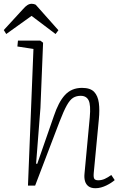

<svg xmlns="http://www.w3.org/2000/svg" viewBox="-60 -982 644 1016"><path d="M547 -29Q539 -22 527.5 -14.5Q516 -7 502.5 -0.5Q489 6 474.5 10Q460 14 445 14Q422 14 408.5 4Q395 -6 390 -23Q385 -40 387 -61L415 -361Q421 -427 409 -451Q397 -475 367 -475Q344 -475 327 -464.5Q310 -454 293.5 -424.5Q277 -395 255 -338L126 0H88L117 -723L32 -736L35 -767H153L168 -756L154 -411L131 -116L137 -115L225 -368Q237 -404 251.5 -432Q266 -460 283.5 -479Q301 -498 323.5 -507.5Q346 -517 374 -517Q418 -517 438 -496Q458 -475 463 -437.5Q468 -400 463 -350L436 -66Q434 -44 439 -36Q444 -28 460 -28Q478 -28 494.5 -35.5Q511 -43 529 -56ZM249 -822 234 -802 107 -898 -27 -802 -40 -823 62 -934Q74 -948 85 -955Q96 -962 108 -962Q114 -962 119.5 -960.5Q125 -959 129 -957Z"/></svg>

Font: Literata 18pt ExtraLight
Style: Italic
Weight: 250
Italic angle: -2°
Designer: Latin by Veronika Burian and Jose Scaglione. Greek by Irene Vlachou. Cyrillic by Vera Evstafieva
Foundry: TypeTogether
Version: Version 3.103;gftools[0.9.29]